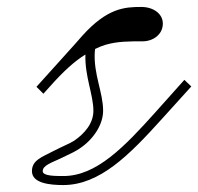

<svg xmlns="http://www.w3.org/2000/svg" viewBox="-20 -520 571 553"><path d="M162 13C267 13 352 -73 445 -176L531 -271L511 -290L427 -196C339 -98 258 -13 163 -13C138 -13 103 -13 103 -27C103 -44 130 -52 153 -63C189 -80 197 -84 209 -92C250 -119 277 -162 277 -201C277 -254 249 -306 253 -371L254 -379C264 -384 274 -388 284 -391C318 -401 352 -401 391 -401C420 -401 449 -420 449 -452C449 -481 421 -500 387 -500C339 -500 289 -497 217 -417C205 -403 195 -392 159 -352L85 -270L105 -250L123 -270C162 -314 195 -344 226 -363C224 -300 249 -247 249 -201C249 -164 223 -135 194 -115C182 -107 161 -99 134 -85C99 -67 72 -58 72 -27C72 8 124 13 162 13Z"/></svg>

Font: Louise
Style: Regular
Weight: 400
Designer: Ange Degheest & Luna Delabre & Camille Depalle
Foundry: Velvetyne Type Foundry
Version: Version 1.000;FEAKit 1.0